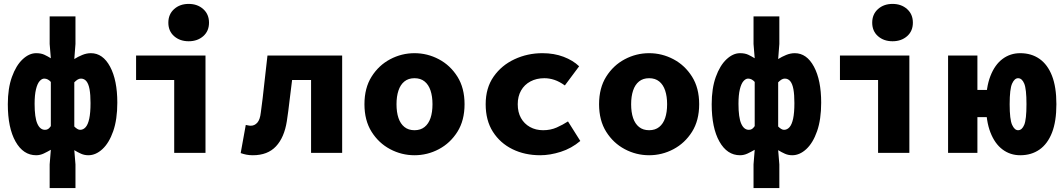

<svg xmlns="http://www.w3.org/2000/svg" viewBox="-20 -782 5440 982"><path d="M234 180V59L240 -16Q223 -6 204 3Q185 12 165 12Q99 12 59.5 -58Q20 -128 20 -249Q20 -330 41 -388.5Q62 -447 95.5 -478.5Q129 -510 165 -510Q190 -510 207 -502Q224 -494 240 -484L234 -557V-698H366V-557L360 -480Q379 -492 401 -501Q423 -510 445 -510Q506 -510 543 -441Q580 -372 580 -257Q580 -171 559 -111Q538 -51 504 -19.5Q470 12 432 12Q412 12 395 4.5Q378 -3 360 -14L366 59V180ZM210 -118Q220 -118 226.5 -122.5Q233 -127 240 -137V-363Q233 -371 224.5 -375.5Q216 -380 206 -380Q194 -380 182.5 -367Q171 -354 164 -325Q157 -296 157 -251Q157 -181 171 -149.5Q185 -118 210 -118ZM390 -118Q406 -118 418 -131.5Q430 -145 436.5 -175Q443 -205 443 -255Q443 -298 438 -325.5Q433 -353 422 -366.5Q411 -380 394 -380Q385 -380 377 -375Q369 -370 360 -361V-135Q368 -127 375.5 -122.5Q383 -118 390 -118Z M871 0V-373H676V-498H1031V0ZM945 -571Q900 -571 870.5 -597Q841 -623 841 -666Q841 -709 870.5 -735.5Q900 -762 945 -762Q990 -762 1019.5 -735.5Q1049 -709 1049 -666Q1049 -623 1019.5 -597Q990 -571 945 -571Z M1273 12Q1255 12 1240 9Q1225 6 1211 1L1237 -143Q1243 -142 1249.5 -140.5Q1256 -139 1263 -139Q1282 -139 1296 -154.5Q1310 -170 1314 -207Q1324 -279 1331.5 -352Q1339 -425 1348 -498H1730V0H1571V-373H1474Q1467 -322 1461 -268Q1455 -214 1447 -162Q1434 -79 1391.5 -33.5Q1349 12 1273 12Z M2100 12Q2034 12 1975.5 -19Q1917 -50 1880.5 -108Q1844 -166 1844 -249Q1844 -332 1880.5 -390Q1917 -448 1975.5 -479Q2034 -510 2100 -510Q2166 -510 2224.5 -479Q2283 -448 2319.5 -390Q2356 -332 2356 -249Q2356 -166 2319.5 -108Q2283 -50 2224.5 -19Q2166 12 2100 12ZM2100 -116Q2131 -116 2151.5 -132.5Q2172 -149 2182 -178.5Q2192 -208 2192 -249Q2192 -289 2182 -319Q2172 -349 2151.5 -365.5Q2131 -382 2100 -382Q2069 -382 2048.5 -365.5Q2028 -349 2018 -319Q2008 -289 2008 -249Q2008 -208 2018 -178.5Q2028 -149 2048.5 -132.5Q2069 -116 2100 -116Z M2743 12Q2664 12 2601 -19Q2538 -50 2501 -108Q2464 -166 2464 -249Q2464 -332 2504.5 -390Q2545 -448 2611.5 -479Q2678 -510 2754 -510Q2814 -510 2862.5 -491.5Q2911 -473 2942 -443L2869 -345Q2841 -365 2815.5 -373.5Q2790 -382 2764 -382Q2724 -382 2693 -365.5Q2662 -349 2645 -319Q2628 -289 2628 -249Q2628 -208 2644.5 -178.5Q2661 -149 2690.5 -132.5Q2720 -116 2758 -116Q2796 -116 2827.5 -130Q2859 -144 2885 -161L2948 -61Q2903 -23 2848 -5.5Q2793 12 2743 12Z M3300 12Q3234 12 3175.5 -19Q3117 -50 3080.5 -108Q3044 -166 3044 -249Q3044 -332 3080.5 -390Q3117 -448 3175.5 -479Q3234 -510 3300 -510Q3366 -510 3424.5 -479Q3483 -448 3519.5 -390Q3556 -332 3556 -249Q3556 -166 3519.5 -108Q3483 -50 3424.5 -19Q3366 12 3300 12ZM3300 -116Q3331 -116 3351.5 -132.5Q3372 -149 3382 -178.5Q3392 -208 3392 -249Q3392 -289 3382 -319Q3372 -349 3351.5 -365.5Q3331 -382 3300 -382Q3269 -382 3248.5 -365.5Q3228 -349 3218 -319Q3208 -289 3208 -249Q3208 -208 3218 -178.5Q3228 -149 3248.5 -132.5Q3269 -116 3300 -116Z M3834 180V59L3840 -16Q3823 -6 3804 3Q3785 12 3765 12Q3699 12 3659.5 -58Q3620 -128 3620 -249Q3620 -330 3641 -388.5Q3662 -447 3695.5 -478.5Q3729 -510 3765 -510Q3790 -510 3807 -502Q3824 -494 3840 -484L3834 -557V-698H3966V-557L3960 -480Q3979 -492 4001 -501Q4023 -510 4045 -510Q4106 -510 4143 -441Q4180 -372 4180 -257Q4180 -171 4159 -111Q4138 -51 4104 -19.5Q4070 12 4032 12Q4012 12 3995 4.5Q3978 -3 3960 -14L3966 59V180ZM3810 -118Q3820 -118 3826.5 -122.5Q3833 -127 3840 -137V-363Q3833 -371 3824.5 -375.5Q3816 -380 3806 -380Q3794 -380 3782.5 -367Q3771 -354 3764 -325Q3757 -296 3757 -251Q3757 -181 3771 -149.5Q3785 -118 3810 -118ZM3990 -118Q4006 -118 4018 -131.5Q4030 -145 4036.5 -175Q4043 -205 4043 -255Q4043 -298 4038 -325.5Q4033 -353 4022 -366.5Q4011 -380 3994 -380Q3985 -380 3977 -375Q3969 -370 3960 -361V-135Q3968 -127 3975.5 -122.5Q3983 -118 3990 -118Z M4471 0V-373H4276V-498H4631V0ZM4545 -571Q4500 -571 4470.5 -597Q4441 -623 4441 -666Q4441 -709 4470.5 -735.5Q4500 -762 4545 -762Q4590 -762 4619.5 -735.5Q4649 -709 4649 -666Q4649 -623 4619.5 -597Q4590 -571 4545 -571Z M4829 0V-498H4979V-322H5046L5040 -183H4979V0ZM5198 12Q5147 12 5107.5 -17.5Q5068 -47 5045.5 -105Q5023 -163 5023 -249Q5023 -335 5045.5 -393Q5068 -451 5107.5 -480.5Q5147 -510 5198 -510Q5255 -510 5296.5 -481Q5338 -452 5360.5 -394.5Q5383 -337 5383 -249Q5383 -161 5360.5 -103.5Q5338 -46 5296.5 -17Q5255 12 5198 12ZM5187 -116Q5207 -116 5218.5 -143.5Q5230 -171 5230 -249Q5230 -327 5218.5 -354.5Q5207 -382 5187 -382Q5169 -382 5156.5 -354.5Q5144 -327 5144 -249Q5144 -171 5156.5 -143.5Q5169 -116 5187 -116Z"/></svg>

Font: Source Code Pro ExtraBold
Style: Regular
Weight: 800
Monospace: yes
Designer: Paul D. Hunt, Teo Tuominen
Foundry: Adobe Systems Incorporated
Version: Version 1.018;hotconv 1.0.116;makeotfexe 2.5.65601